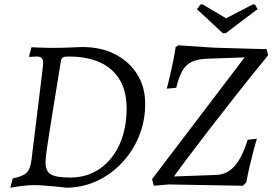

<svg xmlns="http://www.w3.org/2000/svg" viewBox="-20 -858 1263 890"><path d="M286 12Q286 12 270.5 10Q255 8 231 6Q207 4 182.5 2Q158 0 140 0Q116 0 90 3Q64 6 46 9Q28 12 28 12L39 -31Q86 -40 103.5 -57.5Q121 -75 126 -117L178 -542Q182 -574 176.5 -585Q171 -596 150 -596Q141 -596 128.5 -595Q116 -594 116 -594L115 -598L126 -639Q126 -639 136 -638.5Q146 -638 162 -637.5Q178 -637 195 -636.5Q212 -636 226 -636Q243 -636 265.5 -636.5Q288 -637 310.5 -638Q333 -639 347.5 -639.5Q362 -640 362 -640Q448 -640 513.5 -606.5Q579 -573 616 -514Q653 -455 653 -376Q653 -297 624.5 -227Q596 -157 545 -103Q494 -49 427.5 -18.5Q361 12 286 12ZM298 -596Q279 -596 271.5 -592Q264 -588 262 -574Q251 -505 241.5 -446.5Q232 -388 224 -339Q216 -290 210 -251Q204 -212 199.5 -183Q195 -154 193 -135Q191 -116 191 -107Q191 -64 216 -49.5Q241 -35 305 -35Q384 -35 443 -76Q502 -117 534.5 -189.5Q567 -262 567 -356Q567 -471 498 -533.5Q429 -596 298 -596ZM1106 3 762 -3 693 3 685 -28 1114 -592 944 -586Q900 -585 871.5 -572.5Q843 -560 826 -531Q809 -502 797 -451L753 -447Q753 -447 757.5 -464Q762 -481 768.5 -509Q775 -537 782 -571Q789 -605 794 -639L805 -648L972 -637L1216 -630L1223 -602Q1146 -508 1075.5 -418.5Q1005 -329 946 -252.5Q887 -176 845.5 -120.5Q804 -65 786 -40L980 -47Q1030 -48 1065.5 -86Q1101 -124 1128 -210L1171 -215Q1171 -215 1165.5 -197Q1160 -179 1152.5 -149.5Q1145 -120 1136.5 -84.5Q1128 -49 1122 -13ZM1174 -815Q1174 -815 1159 -804Q1144 -793 1122 -776.5Q1100 -760 1078 -743Q1056 -726 1041 -715Q1026 -704 1026 -704H1013Q1013 -704 1001 -715Q989 -726 971 -743Q953 -760 935 -776.5Q917 -793 905 -804Q893 -815 893 -815L909 -837L919 -838Q919 -838 935.5 -828Q952 -818 973.5 -805.5Q995 -793 1011.5 -783Q1028 -773 1028 -773Q1028 -773 1040.5 -779.5Q1053 -786 1072 -796Q1091 -806 1109.5 -815.5Q1128 -825 1140.5 -831.5Q1153 -838 1153 -838L1162 -837Z"/></svg>

Font: Alegreya
Style: Italic
Weight: 400
Italic angle: -7°
Designer: Juan Pablo del Peral
Foundry: Huerta Tipografica
Version: Version 2.009